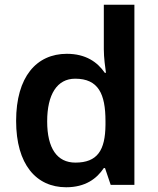

<svg xmlns="http://www.w3.org/2000/svg" viewBox="-20 -780 667 810"><path d="M259 10C340 10 388 -26 418 -71H423L447 0H547V-760H418V-572C418 -537 424 -493 427 -473H422C391 -518 342 -553 262 -553C134 -553 48 -456 48 -270C48 -86 133 10 259 10ZM298 -94C221 -94 179 -154 179 -268C179 -382 221 -448 297 -448C395 -448 425 -384 425 -269V-253C424 -146 391 -94 298 -94Z"/></svg>

Font: Noto Sans Thaana SemiBold
Style: Regular
Weight: 600
Designer: David Williams
Foundry: Google Inc.
Version: Version 3.001